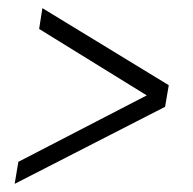

<svg xmlns="http://www.w3.org/2000/svg" viewBox="-20 -529 473 471"><path d="M385 -267 16 -78 25 -132 340 -295 76 -458 84 -509 394 -320Z"/></svg>

Font: Georama ExtraCondensed Thin Light
Style: Italic
Weight: 300
Italic angle: -9°
Version: Version 1.001